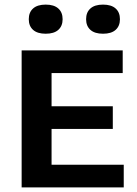

<svg xmlns="http://www.w3.org/2000/svg" viewBox="-20 -814 594 834"><path d="M74 0V-595H513V-496.5H204V-98.5H517.5V0ZM153 -254V-352.5H470V-254ZM427.5 -667.5Q391.5 -667.5 372.8 -684.2Q354 -701 354 -730.5Q354 -760.5 372.8 -777.2Q391.5 -794 427.5 -794Q463.5 -794 482.2 -777.2Q501 -760.5 501 -730.5Q501 -701 482.2 -684.2Q463.5 -667.5 427.5 -667.5ZM178.5 -667.5Q142.5 -667.5 123.8 -684.2Q105 -701 105 -730.5Q105 -760.5 123.8 -777.2Q142.5 -794 178.5 -794Q214.5 -794 233.2 -777.2Q252 -760.5 252 -730.5Q252 -701 233.2 -684.2Q214.5 -667.5 178.5 -667.5Z"/></svg>

Font: Encode Sans SC SemiBold
Style: Regular
Weight: 600
Version: Version 3.002